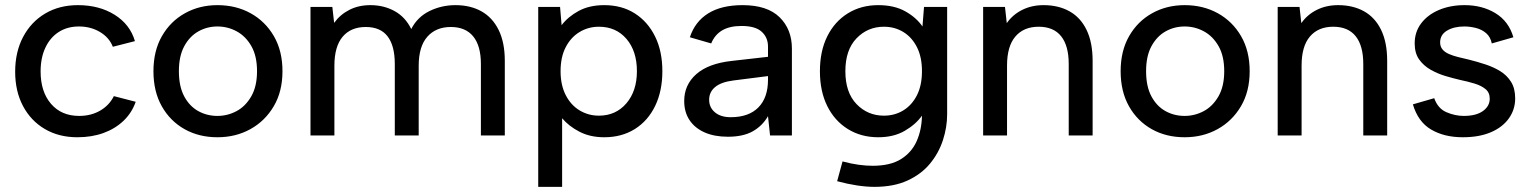

<svg xmlns="http://www.w3.org/2000/svg" viewBox="-20 -527 5951 747"><path d="M281 7Q209 7 154.5 -25Q100 -57 69.5 -114.5Q39 -172 39 -248Q39 -325 70 -383.5Q101 -442 156 -474.5Q211 -507 283 -507Q366 -507 426 -469.5Q486 -432 505 -367L419 -345Q405 -381 369 -402.5Q333 -424 287 -424Q242 -424 208.5 -402.5Q175 -381 156.5 -341.5Q138 -302 138 -249Q138 -170 178.5 -123Q219 -76 288 -76Q334 -76 369.5 -96.5Q405 -117 423 -153L508 -131Q493 -88 460.5 -57Q428 -26 382.5 -9.5Q337 7 281 7Z M826 7Q754 7 698 -24.5Q642 -56 609.5 -113.5Q577 -171 577 -250Q577 -329 610 -386.5Q643 -444 699.5 -475.5Q756 -507 826 -507Q898 -507 955 -475.5Q1012 -444 1045.5 -386.5Q1079 -329 1079 -250Q1079 -171 1045 -113.5Q1011 -56 954 -24.5Q897 7 826 7ZM826 -76Q865 -76 900 -94.5Q935 -113 957.5 -152Q980 -191 980 -250Q980 -309 958 -347.5Q936 -386 901 -405Q866 -424 826 -424Q786 -424 752 -405Q718 -386 697 -347.5Q676 -309 676 -250Q676 -191 696.5 -152.5Q717 -114 751 -95Q785 -76 826 -76Z M1188 0V-500H1273L1280 -438Q1303 -470 1339 -488.5Q1375 -507 1421 -507Q1473 -507 1515 -484Q1557 -461 1580 -414Q1604 -461 1651 -484Q1698 -507 1752 -507Q1810 -507 1853 -483Q1896 -459 1920 -410.5Q1944 -362 1944 -290V0H1851V-278Q1851 -349 1821 -385.5Q1791 -422 1734 -422Q1676 -422 1642.5 -384Q1609 -346 1609 -271V0H1516V-278Q1516 -349 1488 -385.5Q1460 -422 1403 -422Q1345 -422 1313 -384Q1281 -346 1281 -271V0Z M2074 200V-500H2159L2165 -429Q2190 -462 2231.5 -484.5Q2273 -507 2331 -507Q2399 -507 2449.5 -475Q2500 -443 2528.5 -385.5Q2557 -328 2557 -250Q2557 -173 2529 -115Q2501 -57 2450 -25Q2399 7 2331 7Q2276 7 2234.5 -14.5Q2193 -36 2167 -67V200ZM2310 -77Q2376 -77 2417 -125Q2458 -173 2458 -250Q2458 -328 2417.5 -375.5Q2377 -423 2310 -423Q2269 -423 2235 -402.5Q2201 -382 2181 -343.5Q2161 -305 2161 -250Q2161 -196 2181 -157Q2201 -118 2235 -97.5Q2269 -77 2310 -77Z M2812 5Q2759 5 2721 -12Q2683 -29 2662.5 -60Q2642 -91 2642 -134Q2642 -197 2689 -238.5Q2736 -280 2827 -290L2968 -306V-346Q2968 -381 2943.5 -403.5Q2919 -426 2865 -426Q2819 -426 2790 -409Q2761 -392 2747 -358L2664 -382Q2684 -443 2735.5 -475Q2787 -507 2869 -507Q2965 -507 3013 -460Q3061 -413 3061 -338V0H2976L2968 -75Q2946 -37 2908.5 -16Q2871 5 2812 5ZM2823 -71Q2893 -71 2930.5 -109Q2968 -147 2968 -217V-231L2834 -214Q2786 -208 2762.5 -188.5Q2739 -169 2739 -139Q2739 -109 2761.5 -90Q2784 -71 2823 -71Z M3237 178 3258 101Q3291 110 3320.5 114Q3350 118 3375 118Q3444 118 3485.5 92Q3527 66 3546.5 22Q3566 -22 3567 -77Q3543 -43 3500 -18Q3457 7 3397 7Q3330 7 3278.5 -25Q3227 -57 3198.5 -114.5Q3170 -172 3170 -250Q3170 -328 3198.5 -385.5Q3227 -443 3278.5 -475Q3330 -507 3397 -507Q3459 -507 3502 -483Q3545 -459 3569 -424L3575 -500H3665V-83Q3665 -32 3648.5 18.5Q3632 69 3598 110Q3564 151 3510.5 175.5Q3457 200 3382 200Q3351 200 3314.5 194.5Q3278 189 3237 178ZM3419 -77Q3461 -77 3494.5 -97.5Q3528 -118 3547.5 -156.5Q3567 -195 3567 -250Q3567 -305 3547.5 -343.5Q3528 -382 3494.5 -402.5Q3461 -423 3419 -423Q3356 -423 3312.5 -378Q3269 -333 3269 -250Q3269 -167 3312.5 -122Q3356 -77 3419 -77Z M3805 0V-500H3890L3897 -437Q3920 -470 3957 -488.5Q3994 -507 4040 -507Q4098 -507 4141 -483Q4184 -459 4207.5 -410.5Q4231 -362 4231 -290V0H4138V-278Q4138 -349 4108.5 -386Q4079 -423 4021 -423Q3963 -423 3930.5 -385Q3898 -347 3898 -272V0Z M4589 7Q4517 7 4461 -24.5Q4405 -56 4372.5 -113.5Q4340 -171 4340 -250Q4340 -329 4373 -386.5Q4406 -444 4462.5 -475.5Q4519 -507 4589 -507Q4661 -507 4718 -475.5Q4775 -444 4808.5 -386.5Q4842 -329 4842 -250Q4842 -171 4808 -113.5Q4774 -56 4717 -24.5Q4660 7 4589 7ZM4589 -76Q4628 -76 4663 -94.5Q4698 -113 4720.5 -152Q4743 -191 4743 -250Q4743 -309 4721 -347.5Q4699 -386 4664 -405Q4629 -424 4589 -424Q4549 -424 4515 -405Q4481 -386 4460 -347.5Q4439 -309 4439 -250Q4439 -191 4459.5 -152.5Q4480 -114 4514 -95Q4548 -76 4589 -76Z M4951 0V-500H5036L5043 -437Q5066 -470 5103 -488.5Q5140 -507 5186 -507Q5244 -507 5287 -483Q5330 -459 5353.5 -410.5Q5377 -362 5377 -290V0H5284V-278Q5284 -349 5254.5 -386Q5225 -423 5167 -423Q5109 -423 5076.5 -385Q5044 -347 5044 -272V0Z M5671 7Q5599 7 5548 -23Q5497 -53 5477 -121L5560 -145Q5574 -105 5607.5 -90.5Q5641 -76 5675 -76Q5723 -76 5749.5 -95Q5776 -114 5776 -143Q5776 -167 5759.5 -180.5Q5743 -194 5716.5 -202Q5690 -210 5661 -216Q5635 -222 5604.5 -231Q5574 -240 5546.5 -255.5Q5519 -271 5501.5 -295.5Q5484 -320 5484 -358Q5484 -403 5509.5 -436.5Q5535 -470 5579 -488.5Q5623 -507 5678 -507Q5747 -507 5798.5 -475.5Q5850 -444 5868 -382L5784 -358Q5779 -383 5762.5 -397.5Q5746 -412 5723 -418Q5700 -424 5677 -424Q5637 -424 5610 -408Q5583 -392 5583 -362Q5583 -346 5592 -335Q5601 -324 5617 -317Q5633 -310 5653 -305Q5673 -300 5695 -295Q5727 -287 5759 -276.5Q5791 -266 5817 -250Q5843 -234 5859 -208.5Q5875 -183 5875 -144Q5875 -101 5850.5 -66.5Q5826 -32 5780.5 -12.5Q5735 7 5671 7Z"/></svg>

Font: Envelope Sans Variable
Style: Regular
Weight: 500
Designer: Andreas Rasmussen / Norman Anderson
Foundry: mail.de GmbH
Version: Version 1.150